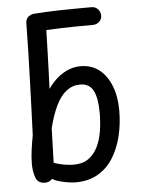

<svg xmlns="http://www.w3.org/2000/svg" viewBox="-56 -856 667 906"><g transform="rotate(-5 277.5 -403.5)"><path d="M266 5Q251 5 228.5 1.5Q206 -2 186 -8Q166 -14 156 -21Q149 -14 141 -10Q133 -6 122 -6Q88 -6 77.5 -34.5Q67 -63 67 -99Q67 -130 72 -167Q77 -204 83 -233Q86 -299 88 -365.5Q90 -432 92.5 -498Q95 -564 96.5 -630.5Q98 -697 99 -763Q99 -784 113 -794.5Q127 -805 144 -805Q171 -807 200.5 -808.5Q230 -810 262.5 -810.5Q295 -811 332 -811.5Q369 -812 412 -812Q429 -812 441 -800Q453 -788 454 -769Q454 -751 441 -739.5Q428 -728 412 -728Q363 -728 328.5 -727.5Q294 -727 262.5 -726Q231 -725 190 -723Q189 -677 187.5 -630.5Q186 -584 184.5 -538Q183 -492 181 -445Q204 -478 229.5 -498.5Q255 -519 281.5 -529Q308 -539 335 -539Q388 -539 424.5 -510Q461 -481 480.5 -430.5Q500 -380 500 -315Q500 -254 486.5 -196.5Q473 -139 445 -93.5Q417 -48 372.5 -21.5Q328 5 266 5ZM265 -79Q307 -79 334.5 -99Q362 -119 378 -152Q394 -185 400.5 -226.5Q407 -268 407 -311Q407 -382 388.5 -417.5Q370 -453 326 -453Q290 -453 261.5 -431Q233 -409 212 -366Q191 -323 175 -259L170 -96Q184 -91 200.5 -87Q217 -83 233.5 -81Q250 -79 265 -79Z"/></g></svg>

Font: Playpen Sans
Style: Regular
Weight: 400
Designer: Laura Meseguer, Veronika Burian, José Scaglione, Kostas Bartsokas, Vera Evstafieva, Tom Grace, Yorlmar Campos
Foundry: TypeTogether
Version: Version 2.000